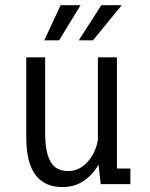

<svg xmlns="http://www.w3.org/2000/svg" viewBox="-20 -726 590 757"><path d="M225.5 11.5Q156 11.5 119.8 -36.5Q83.5 -84.5 83.5 -186V-500H158V-203.5Q158 -126 179 -88.8Q200 -51.5 249.5 -51.5Q292.5 -51.5 325.2 -87.8Q358 -124 366 -175.5V-500H441V-61.5H494V0H377L368.5 -77.5Q347.5 -39 311.5 -13.8Q275.5 11.5 225.5 11.5ZM290.5 -567 379.5 -705.5H460L346.5 -567ZM154.5 -567 219 -705.5H297.5L213 -567Z"/></svg>

Font: Trispace SemiCondensed Light
Style: Regular
Weight: 300
Width: 4
Designer: Tyler Finck
Foundry: Etcetera Type Company
Version: Version 1.210; ttfautohint (v1.8.3)